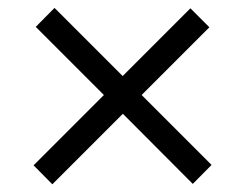

<svg xmlns="http://www.w3.org/2000/svg" viewBox="-20 -576 620 486"><path d="M468 -110.5 291 -288 112.5 -109.5 65 -157.5 243 -335.5 70.5 -508 118 -556 290.5 -383.5 462 -555 510 -507 338.5 -335.5 515.5 -158.5Z"/></svg>

Font: Lato-Regular
Style: Regular
Weight: 400
Designer: Lukasz Dziedzic with Adam Twardoch and Botio Nikoltchev
Foundry: tyPoland Lukasz Dziedzic
Version: Version 2.015; 2015-08-06; http://www.latofonts.com/